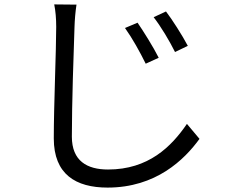

<svg xmlns="http://www.w3.org/2000/svg" viewBox="-20 -793 1040 871"><path d="M604 -690 547 -666C580 -620 615 -557 641 -504L700 -531C676 -579 629 -654 604 -690ZM733 -741 677 -715C711 -671 748 -609 774 -557L832 -585C808 -631 760 -706 733 -741ZM327 -772 226 -773C232 -744 235 -708 235 -671C235 -567 224 -313 224 -165C224 -2 324 58 468 58C687 58 816 -68 885 -163L828 -231C757 -127 653 -24 470 -24C375 -24 306 -63 306 -173C306 -322 314 -559 318 -671C319 -704 322 -739 327 -772Z"/></svg>

Font: Source Han Sans TC
Style: Regular
Weight: 400
Designer: Ryoko NISHIZUKA 西塚涼子 (kana, bopomofo & ideographs); Paul D. Hunt (Latin, Greek & Cyrillic); Sandoll Communications 산돌커뮤니
Foundry: Adobe
Version: Version 2.002;hotconv 1.0.116;makeotfexe 2.5.65601